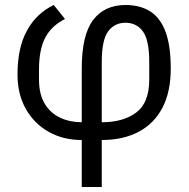

<svg xmlns="http://www.w3.org/2000/svg" viewBox="-20 -548 755 768"><path d="M307 200V12Q233 12 175 -20.5Q117 -53 83.5 -112Q50 -171 50 -250Q50 -357 88 -426Q126 -495 195 -528L240 -472Q186 -445 161 -397.5Q136 -350 136 -269V-230Q136 -171 159 -133Q182 -95 221 -77Q260 -59 307 -59V-274Q307 -408 352.5 -468Q398 -528 482 -528Q541 -528 581.5 -502Q622 -476 642.5 -420Q663 -364 663 -274Q663 -181 630 -117.5Q597 -54 535 -21Q473 12 387 12V200ZM387 -299V-59Q473 -59 525 -98Q577 -137 577 -230V-299Q577 -388 551.5 -422.5Q526 -457 482 -457Q438 -457 412.5 -422.5Q387 -388 387 -299Z"/></svg>

Font: IBM Plex Sans Var
Style: Regular
Weight: 400
Designer: Mike Abbink, Paul van der Laan, Pieter van Rosmalen
Foundry: Bold Monday
Version: Version 3.000